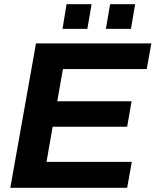

<svg xmlns="http://www.w3.org/2000/svg" viewBox="-20 -892 739 912"><path d="M29 0 151 -686H699L677 -564H279L252 -411H605L584 -290H230L201 -123H606L584 0ZM277 -755 296 -872H415L395 -755ZM483 -755 503 -872H622L602 -755Z"/></svg>

Font: Archivo SemiBold
Style: Bold Italic
Weight: 700
Italic angle: -10°
Version: Version 2.001